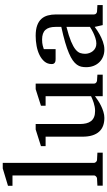

<svg xmlns="http://www.w3.org/2000/svg" viewBox="293 -1070 789 1415"><g transform="rotate(-90 687.5 -362.5)"><path d="M26.9 0V-39.1L80.1 -42Q86.9 -42 94.5 -49.1Q102.1 -56.2 102.1 -63V-665H25.9V-698.2L153.8 -736.8H194.8V-63Q194.8 -56.2 201.9 -49.1Q209 -42 215.8 -42L270 -39.1V0Z M686 0V-57.1Q673.3 -47.4 655 -35.2Q636.7 -22.9 615.5 -12.5Q594.2 -2 571 5.1Q547.9 12.2 525.9 12.2Q493.7 12.2 468 2.7Q442.4 -6.8 424.6 -26.6Q406.7 -46.4 397.2 -76.9Q387.7 -107.4 387.7 -149.9V-420.9H317.9V-455.1L440.9 -494.1H481V-168.9Q481 -142.6 486.1 -121.6Q491.2 -100.6 502.7 -85.9Q514.2 -71.3 532.7 -63.7Q551.3 -56.2 577.6 -56.2Q592.8 -56.2 608.4 -59.1Q624 -62 638.2 -66.7Q652.3 -71.3 664.8 -76.4Q677.2 -81.5 686 -85.9V-420.9H615.7V-455.1L737.8 -494.1H778.8V-64Q778.8 -54.7 785.4 -48.8Q792 -43 800.8 -42L844.7 -39.1V0Z M1196.8 -267.1Q1129.4 -250 1089.8 -233.4Q1050.3 -216.8 1030 -200Q1009.8 -183.1 1004.2 -165.8Q998.5 -148.4 998.5 -129.9Q998.5 -114.3 1003.7 -99.4Q1008.8 -84.5 1018.3 -72.8Q1027.8 -61 1041.7 -54Q1055.7 -46.9 1073.7 -46.9Q1093.8 -46.9 1115.5 -54.2Q1137.2 -61.5 1155.3 -70.3Q1176.3 -80.6 1196.8 -94.2ZM1210 0 1196.8 -59.1Q1170.4 -39.1 1142.6 -23.4Q1130.4 -16.6 1116.7 -10.3Q1103 -3.9 1088.6 1.2Q1074.2 6.3 1059.3 9.3Q1044.4 12.2 1029.8 12.2Q1002.4 12.2 978.8 2.9Q955.1 -6.3 937.5 -23.9Q919.9 -41.5 909.9 -66.4Q899.9 -91.3 899.9 -123Q899.9 -141.6 903.6 -158.2Q907.2 -174.8 918.5 -190.4Q929.7 -206.1 950 -220.5Q970.2 -234.9 1003.2 -249Q1036.1 -263.2 1083.7 -277.1Q1131.3 -291 1196.8 -305.2V-348.1Q1196.8 -398.4 1174.3 -422.6Q1151.9 -446.8 1103.5 -446.8Q1077.1 -446.8 1058.6 -441.9Q1040 -437 1032.7 -434.1V-347.2H960Q953.1 -347.2 946.5 -348.1Q939.9 -349.1 934.6 -352.3Q929.2 -355.5 926 -361.1Q922.9 -366.7 922.9 -376Q922.9 -406.7 941.4 -429Q960 -451.2 989.7 -465.8Q1019.5 -480.5 1056.6 -487.3Q1093.8 -494.1 1130.9 -494.1Q1177.2 -494.1 1207.8 -482.9Q1238.3 -471.7 1256.1 -451.7Q1273.9 -431.6 1281.2 -404.3Q1288.6 -377 1288.6 -344.2V-64Q1288.6 -54.7 1294.7 -48.8Q1300.8 -43 1309.6 -42L1357.9 -39.1V0Z"/></g></svg>

Font: BabelStone Ogham Lithic
Style: Regular
Weight: 400
Designer: Andrew West
Foundry: BabelStone
Version: Version 1.02 March 14, 2022